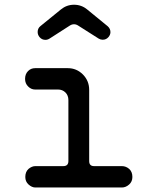

<svg xmlns="http://www.w3.org/2000/svg" viewBox="-20 -810 640 831"><path d="M507.5 1.5H133Q118 1.5 103.5 -11.5Q89.5 -24 89.5 -44Q89.5 -66.5 103.5 -79Q118 -91 133 -91H254Q276 -91 276 -113V-377Q276 -397 263 -410Q250 -422.5 231.5 -422.5H132Q115 -422.5 102 -435.5Q88.5 -448.5 88.5 -468.5Q88.5 -489.5 101.5 -502.5Q114 -515 132 -515H273.5Q311.5 -515 339 -487.5Q366 -460 366 -421V-113Q366 -91 387 -91H507.5Q525 -91 539 -79Q553 -66.5 553 -44Q553 -24 539 -11.5Q524.5 1.5 507.5 1.5ZM176.5 -637.5Q161.5 -637.5 151.5 -649Q143 -659 143 -671.5Q143 -687.5 155 -697L243.5 -769Q268.5 -789.5 300.5 -789.5Q333 -789.5 358 -768.5L446 -696.5Q458 -686 458 -671Q458 -659.5 449.5 -649.5Q439.5 -638 424.5 -638Q415 -638 407 -643L318 -699.5Q309.5 -705 300.5 -705Q291 -705 282.5 -699.5L194.5 -643Q186 -637.5 176.5 -637.5Z"/></svg>

Font: Maple Mono SC NF
Style: Regular
Weight: 400
Designer: subframe7536
Version: Version 4.2; ttfautohint (v1.8.4.7-5d5b-dirty);Nerd Fonts 6.